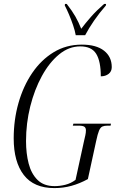

<svg xmlns="http://www.w3.org/2000/svg" viewBox="-20 -951 596 981"><path d="M258 10Q153 10 101.5 -57Q50 -124 50 -244Q50 -339 74.5 -425Q99 -511 144.5 -578Q190 -645 254 -684Q318 -723 398 -723Q472 -723 511.5 -692Q551 -661 551 -608Q551 -586 535 -573.5Q519 -561 495 -561Q495 -638 471.5 -676Q448 -714 390 -714Q332 -714 282 -673Q232 -632 194 -562.5Q156 -493 134.5 -407Q113 -321 113 -230Q113 -167 126.5 -115Q140 -63 172 -31.5Q204 0 259 0Q286 0 314 -7Q342 -14 366 -32L409 -229Q413 -246 416 -259.5Q419 -273 419 -285Q419 -298 411 -303.5Q403 -309 381 -309H352L355 -319H547L545 -309H529Q513 -309 503 -304.5Q493 -300 486 -283.5Q479 -267 471 -229L429 -36Q387 -13 345 -1.5Q303 10 258 10ZM367 -771Q363 -794 353.5 -822Q344 -850 332.5 -877Q321 -904 311 -923L312 -931H321Q349 -895 365.5 -866Q382 -837 395 -804Q416 -832 444 -864Q472 -896 512 -931H522L521 -923Q487 -884 460.5 -845.5Q434 -807 415 -771Z"/></svg>

Font: Noto Serif Display ExtraCondensed Light
Style: Italic
Weight: 300
Width: 2
Italic angle: -12°
Designer: Monotype Design Team
Foundry: Monotype Imaging Inc.
Version: Version 2.009